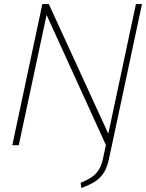

<svg xmlns="http://www.w3.org/2000/svg" viewBox="-20 -720 724 952"><path d="M521 65 684 -700H654L517 -57L222 -700H190L41 0H73L211 -646L505 -1L491 65Q484 99 470 121.5Q456 144 433.5 159Q411 174 380 186L383 212Q423 198 450.5 180.5Q478 163 495 136Q512 109 521 65Z"/></svg>

Font: Advent Pro ExtraLight
Style: Italic
Weight: 250
Italic angle: -12°
Version: Version 3.000